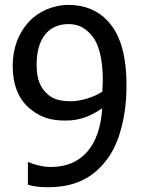

<svg xmlns="http://www.w3.org/2000/svg" viewBox="-20 -762 586 796"><path d="M32.7 -490.7C32.7 -405.3 59.1 -344.7 111.8 -305.2C154.8 -272.5 195.3 -262.2 252.4 -262.2C307.1 -262.2 351.1 -277.3 403.8 -313C394 -156.7 318.4 -69.8 191.4 -69.8C174.3 -69.8 157.2 -71.8 140.1 -76.2C122.6 -80.1 109.4 -84.5 100.6 -89.4H95.7V3.9C117.7 10.7 145.5 14.2 178.2 14.2C291 14.2 366.2 -24.4 424.3 -102.1C450.2 -136.7 470.2 -181.2 483.9 -234.9C497.6 -288.1 504.4 -345.7 504.4 -407.2C504.4 -536.1 477.5 -621.6 425.3 -676.3C385.7 -719.2 330.1 -741.7 263.7 -741.7C203.1 -741.7 141.6 -716.3 101.1 -673.3C57.6 -627 32.7 -563.5 32.7 -490.7ZM406.2 -428.2C406.2 -408.7 404.3 -387.7 404.3 -382.3C369.6 -358.9 314.9 -342.3 273.9 -342.3C234.9 -342.3 205.1 -348.6 181.6 -367.7C146.5 -396.5 131.8 -433.6 131.8 -494.6C131.8 -602.1 181.6 -662.1 263.2 -662.1C299.8 -662.1 327.1 -650.9 355 -621.1C389.2 -585 406.2 -520.5 406.2 -428.2Z"/></svg>

Font: SG Kara Light
Style: Regular
Weight: 400
Designer: Damoon Khanjanzadeh
Version: Version 1.000